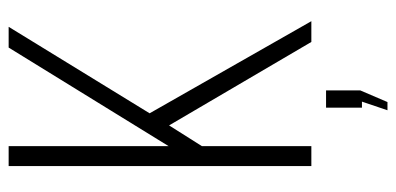

<svg xmlns="http://www.w3.org/2000/svg" viewBox="-256 -484 916 444"><g transform="rotate(-90 202.0 -262.0)"><path d="M327 0 134 -329 86 -253V0H40V-700H86V-330L314 -700H362L162 -374L375 0ZM169 176 189 117H175V34H215V113L188 176Z"/></g></svg>

Font: Bebas Neue Book
Style: Regular
Weight: 400
Designer: Ryoichi Tsunekawa
Foundry: Ryoichi Tsunekawa
Version: Version 001.003